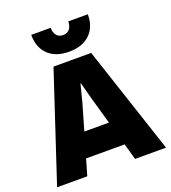

<svg xmlns="http://www.w3.org/2000/svg" viewBox="-155 -991 986 1106"><g transform="rotate(-20 338.0 -438.0)"><path d="M3.9 0 222.2 -660.2H453.1L671.9 0H481.9L454.1 -99.1H217.8L189 0ZM164.1 -876H283.2Q283.2 -846.2 297.4 -829.1Q311.5 -812 336.9 -812Q362.8 -812 377 -829.1Q391.1 -846.2 391.1 -876H511.2Q511.2 -797.9 464.8 -753.9Q418.5 -710 336.9 -710Q255.9 -710 210 -753.9Q164.1 -797.9 164.1 -876ZM261.2 -248H412.1L366.2 -409.2L337.9 -516.1H335L308.1 -410.2Z"/></g></svg>

Font: Human Sans Black
Style: Regular
Weight: 800
Designer: Tim Radville
Foundry: Continuum
Version: Version 1.000;FEAKit 1.0